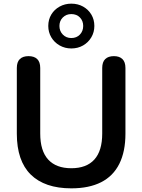

<svg xmlns="http://www.w3.org/2000/svg" viewBox="-20 -1020 778 1050"><path d="M370 10Q297 10 241.5 -9Q186 -28 148 -65.5Q110 -103 91 -159Q72 -215 72 -289V-648Q72 -681 88.5 -697Q105 -713 136 -713Q167 -713 183.5 -697Q200 -681 200 -648V-290Q200 -195 243.5 -147.5Q287 -100 370 -100Q453 -100 496 -147.5Q539 -195 539 -290V-648Q539 -681 555.5 -697Q572 -713 603 -713Q633 -713 649.5 -697Q666 -681 666 -648V-289Q666 -191 632.5 -124Q599 -57 533 -23.5Q467 10 370 10ZM370 -755Q335 -755 306 -771.5Q277 -788 260.5 -816Q244 -844 244 -878Q244 -913 260.5 -940.5Q277 -968 306 -984Q335 -1000 370 -1000Q406 -1000 434.5 -984Q463 -968 479.5 -940.5Q496 -913 496 -878Q496 -844 479.5 -816Q463 -788 434.5 -771.5Q406 -755 370 -755ZM370 -812Q399 -812 417 -831Q435 -850 435 -878Q435 -906 417 -924.5Q399 -943 370 -943Q342 -943 323.5 -924.5Q305 -906 305 -878Q305 -850 323.5 -831Q342 -812 370 -812Z"/></svg>

Font: Nunito ExtraLight
Style: Regular
Weight: 200
Designer: Vernon Adams
Foundry: Vernon Adams
Version: Version 3.602